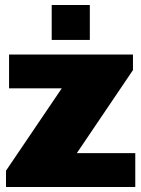

<svg xmlns="http://www.w3.org/2000/svg" viewBox="-20 -745 563 765"><path d="M337.9 -585.9H186V-725.1H337.9ZM509.8 -465.8 286.1 -134.8H519V0H3.9V-64.9L226.1 -393.1H16.1V-527.8H509.8Z"/></svg>

Font: Archivo-RBTV
Style: Regular
Weight: 500
Designer: Hector Gatti
Foundry: Hector Gatti
Version: ""